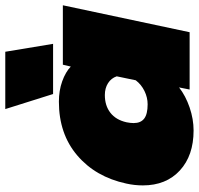

<svg xmlns="http://www.w3.org/2000/svg" viewBox="-33 -705 753 727"><g transform="rotate(-90 343.5 -341.5)"><path d="M294 -698H511L541 -517H351ZM5 -177Q5 -209 12 -240Q37 -356 118.5 -425.5Q200 -495 322 -495Q364 -495 399 -482.5Q434 -470 455 -450L462 -480H687L585 0H368L376 -40Q344 -15 300 0Q256 15 213 15Q118 15 61.5 -37Q5 -89 5 -177ZM403 -204 418 -276Q411 -297 392 -309Q373 -321 347 -321Q307 -321 280 -300Q253 -279 244 -239Q241 -224 241 -212Q241 -185 258 -172Q275 -159 312 -159Q338 -159 362.5 -171Q387 -183 403 -204Z"/></g></svg>

Font: Prompt Black
Style: Italic
Weight: 900
Italic angle: -12°
Designer: Katatrad Team
Foundry: CadsonDemak
Version: Version 1.001